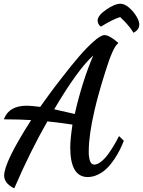

<svg xmlns="http://www.w3.org/2000/svg" viewBox="-20 -909 758 1017"><path d="M267.1 -330.1C350.6 -471.7 419.9 -566.9 474.1 -615.2C435.1 -524.4 402.3 -420.9 376 -305.2C325.7 -316.9 289.6 -325.2 267.1 -330.1ZM58.1 83C111.8 -42 169.4 -158.2 231 -266.1C284.2 -260.3 328.6 -254.4 363.8 -249C356 -195.8 352.1 -155.8 352.1 -128.9C352.1 -23.9 382.8 28.8 444.8 28.8C483.4 28.8 521.5 7.8 548.3 -19.5C561.5 -32.7 574.2 -48.8 586.4 -66.9C610.4 -103.5 623.5 -131.8 634.8 -161.1L636.2 -163.1L610.8 -188L606.9 -182.1C595.2 -157.2 578.6 -129.4 555.2 -95.7C531.2 -62 502 -37.1 480 -37.1C466.8 -37.1 458.5 -46.4 454.1 -64.9C453.1 -69.3 451.7 -77.6 450.2 -89.8V-110.8C450.2 -165.5 460.4 -237.3 481 -326.2C494.1 -383.3 513.7 -452.6 539.6 -534.2C564.9 -615.7 586.4 -664.1 604 -678.2L606.9 -681.2L604 -684.1C574.2 -710 550.3 -723.1 533.2 -723.1C520.5 -723.1 501.5 -711.9 475.6 -689C449.7 -666 423.8 -639.2 397.5 -608.4C370.6 -577.1 342.3 -542 312 -502.9C281.2 -463.9 257.3 -432.1 239.3 -407.2C221.2 -382.3 205.6 -360.8 192.9 -342.8C159.7 -347.2 136.2 -349.1 122.1 -349.1C60.1 -349.1 20 -326.2 2 -280.8L0 -276.9H6.8C59.1 -276.9 105 -275.4 145 -272.9C49.8 -124.5 2 -26.4 2 21C2 46.9 18.1 68.8 49.8 85.9L56.2 87.9ZM518.1 -770C555.2 -793 587.9 -809.6 616.2 -818.8C647 -790 669.4 -764.2 684.1 -740.2L686 -735.8L690.9 -737.8C709 -747.6 717.8 -761.7 717.8 -779.8C717.8 -791 712.9 -805.2 702.6 -822.3C692.4 -839.4 679.7 -855 663.6 -868.7C647.5 -882.3 632.3 -889.2 618.2 -889.2C598.1 -889.2 572.8 -878.9 542.5 -857.9C512.2 -836.9 497.1 -817.9 497.1 -799.8C497.1 -789.6 502.9 -775.4 512.2 -770L515.1 -768.1Z"/></svg>

Font: Dancing Script
Style: Regular
Weight: 800
Designer: Pablo Impallari
Foundry: Pablo Impallari
Version: Version 2.001